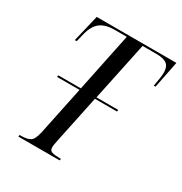

<svg xmlns="http://www.w3.org/2000/svg" viewBox="-167 -837 910 960"><g transform="rotate(30 287.5 -357.0)"><path d="M75 0 76 -10H86Q118 -10 136.5 -20.5Q155 -31 165 -77L223 -355H93L95 -365H225L295 -703H226Q173 -703 143.5 -681Q114 -659 101 -608L89 -559H78L115 -714H575L544 -559H534Q539 -587 542 -607Q545 -627 545 -640Q545 -674 526.5 -688.5Q508 -703 467 -703H386L315 -365H441L439 -355H312L255 -83Q252 -69 250 -58Q248 -47 248 -38Q248 -19 264 -14.5Q280 -10 307 -10H315L313 0Z"/></g></svg>

Font: Noto Serif Display ExtraCondensed
Style: Italic
Weight: 400
Width: 2
Italic angle: -12°
Designer: Monotype Design Team
Foundry: Monotype Imaging Inc.
Version: Version 2.009